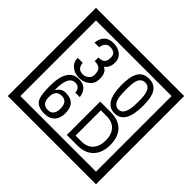

<svg xmlns="http://www.w3.org/2000/svg" viewBox="-230 -1243 1616 1616"><g transform="rotate(45 577.5 -435.0)"><path d="M1103 90H53V-960H1103ZM1028 15V-885H128V15ZM499 -556Q499 -504 460.5 -473Q422 -442 369 -442Q314 -442 280 -471Q242 -502 242 -554H301Q307 -485 370 -485Q398 -485 421 -504.5Q444 -524 444 -552Q444 -597 426 -616Q408 -635 363 -635V-679Q405 -679 421.5 -696Q438 -713 438 -754Q438 -812 369 -812Q318 -812 306 -744H251Q264 -855 368 -855Q419 -855 454 -829Q493 -800 493 -750Q493 -685 451 -658Q475 -642 483 -630Q499 -605 499 -556ZM917 -656Q917 -442 791 -442Q664 -442 664 -656Q664 -744 685 -789Q714 -855 791 -855Q868 -855 897 -789Q917 -745 917 -656ZM864 -656Q864 -723 855 -752Q840 -809 791 -809Q742 -809 726 -752Q718 -723 718 -656Q718 -587 726 -553Q742 -488 791 -488Q839 -488 855 -554Q864 -587 864 -656ZM499 -149Q499 -91 466.5 -56.5Q434 -22 375 -22Q291 -22 264 -73Q243 -111 243 -219Q243 -435 377 -435Q475 -435 488 -332H435Q430 -392 376 -392Q293 -392 297 -225Q318 -253 328 -260Q348 -275 381 -275Q499 -275 499 -149ZM442 -149Q442 -233 373 -233Q303 -233 303 -149Q303 -65 373 -65Q442 -65 442 -149ZM955 -229Q955 -136 904.5 -83Q854 -30 760 -30H636V-427H760Q855 -427 905 -375.5Q955 -324 955 -229ZM901 -229Q901 -298 865 -338.5Q829 -379 761 -379H692V-78H761Q829 -78 865 -119Q901 -160 901 -229Z"/></g></svg>

Font: Unicode BMP Fallback SIL
Style: Regular
Weight: 400
Foundry: NRSI, SIL International
Version: Version 5.1 Based on Unicode 5.1